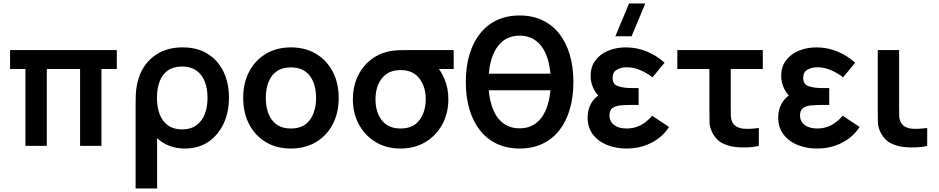

<svg xmlns="http://www.w3.org/2000/svg" viewBox="-20 -822 5292 1082"><path d="M123.3 0V-433H36.7V-540H638.3V-433H551.7V0H431.3V-433H243.7V0Z M744.2 240V-231.8Q744.2 -258.8 745.1 -285.1Q746.1 -311.4 750.3 -336.2Q761.1 -400.9 794.8 -450.3Q828.6 -499.7 882.8 -527.3Q937 -555 1009 -555Q1092.7 -555 1151.1 -518.1Q1209.5 -481.2 1239.9 -417.1Q1270.3 -353 1270.3 -271.8Q1270.3 -189.6 1239.8 -124.6Q1209.2 -59.7 1153.5 -22.3Q1097.8 15 1021.7 15Q973.1 15 932.5 -1Q891.8 -17.1 865.3 -43.8V240ZM1006.2 -92.8Q1054.1 -92.8 1085.9 -115.5Q1117.8 -138.1 1133.6 -178.3Q1149.5 -218.6 1149.5 -271Q1149.5 -324.2 1133.5 -363.7Q1117.6 -403.2 1085.8 -425.2Q1054 -447.2 1006.2 -447.2Q957.3 -447.2 925.9 -425Q894.5 -402.8 879.5 -362.8Q864.5 -322.9 864.5 -270.3Q864.5 -216.6 880.3 -176.7Q896.1 -136.8 927.5 -114.8Q958.9 -92.8 1006.2 -92.8Z M1619.2 15Q1537.9 15 1477.5 -21.5Q1417.1 -58 1383.8 -122.3Q1350.5 -186.6 1350.5 -270.2Q1350.5 -354.8 1384.5 -419Q1418.5 -483.2 1479 -519.1Q1539.4 -555 1619.2 -555Q1700.5 -555 1761.1 -518.5Q1821.8 -482.1 1855.2 -417.9Q1888.7 -353.7 1888.7 -270.2Q1888.7 -185.9 1855 -121.7Q1821.2 -57.4 1760.6 -21.2Q1699.9 15 1619.2 15ZM1619.2 -97.8Q1690.8 -97.8 1726 -146Q1761.2 -194.2 1761.2 -270.2Q1761.2 -348.6 1725.5 -395.4Q1689.8 -442.2 1619.2 -442.2Q1570.7 -442.2 1539.5 -420.3Q1508.2 -398.5 1493.1 -359.8Q1478 -321.2 1478 -270.2Q1478 -191.4 1513.8 -144.6Q1549.7 -97.8 1619.2 -97.8Z M2237.2 15Q2156.6 15 2096.1 -22Q2035.6 -58.9 2002 -121.9Q1968.5 -184.8 1968.5 -263Q1968.5 -330.5 1993.1 -386.1Q2017.7 -441.7 2062.7 -479.6Q2107.7 -517.6 2168.8 -532Q2195.2 -538.2 2230.1 -539.1Q2265 -540 2310.5 -540H2536.7V-433H2398.7L2426.5 -465.3Q2461.2 -431.6 2484 -378.7Q2506.7 -325.8 2506.7 -263Q2506.7 -184.4 2472.7 -121.5Q2438.8 -58.5 2378 -21.8Q2317.3 15 2237.2 15ZM2237.2 -97.8Q2308.2 -97.8 2343.7 -145.2Q2379.2 -192.5 2379.2 -263Q2379.2 -332.9 2343.3 -380Q2307.4 -427.1 2237.2 -427.2Q2188.9 -427.2 2157.7 -404.8Q2126.4 -382.4 2111.2 -345.2Q2096 -308 2096 -263Q2096 -189.8 2132.1 -143.8Q2168.2 -97.8 2237.2 -97.8Z M2704.8 -313.2V-406.8H3118V-313.2ZM2908.2 15Q2836.6 15 2780.3 -11.5Q2724 -38 2685 -87.5Q2646 -137 2625.5 -206.1Q2605 -275.2 2605 -360Q2605 -445.2 2625.5 -514.1Q2646 -582.9 2685 -632.4Q2724 -681.9 2780.3 -708.4Q2836.6 -734.8 2908.2 -734.8Q2979.8 -734.8 3036 -708.4Q3092.3 -681.9 3131.3 -632.4Q3170.3 -582.9 3190.8 -514.1Q3211.3 -445.2 3211.3 -360Q3211.3 -274.6 3190.8 -205.4Q3170.3 -136.2 3131.3 -86.9Q3092.3 -37.5 3036 -11.2Q2979.8 15 2908.2 15ZM2908.2 -98.7Q2952.8 -98.7 2985.9 -118Q3019 -137.2 3040.5 -172.3Q3062.1 -207.4 3072.9 -255.3Q3083.8 -303.2 3083.8 -360Q3084 -416.8 3073.2 -464.6Q3062.4 -512.5 3040.8 -547.5Q3019.2 -582.6 2986 -601.9Q2952.8 -621.2 2908.2 -621.2Q2863.5 -621.2 2830.4 -601.9Q2797.3 -582.6 2775.8 -547.5Q2754.2 -512.5 2743.5 -464.6Q2732.7 -416.8 2732.5 -360Q2732.4 -303.2 2743.2 -255.3Q2753.9 -207.4 2775.5 -172.3Q2797.1 -137.2 2830.3 -118Q2863.5 -98.7 2908.2 -98.7Z M3539.3 -617.5H3447.8L3525 -802.5H3616.5ZM3510 15Q3450.8 15 3401.1 -5Q3351.4 -25.1 3321.5 -64Q3291.5 -103 3291.5 -159.3Q3291.5 -190.8 3301.6 -218.1Q3311.7 -245.5 3331 -266.1Q3350.4 -286.7 3378 -298L3376.2 -258.8Q3341 -289.1 3324.8 -322.6Q3308.5 -356.1 3308.5 -393.8Q3308.5 -447 3336.2 -482.9Q3364 -518.8 3409.2 -536.9Q3454.5 -555 3506.5 -555Q3569.2 -555 3625.1 -531.8Q3681 -508.5 3725.2 -468.5L3657.2 -386.3Q3627.4 -409.8 3589.4 -426.4Q3551.3 -443 3512.3 -443Q3480.2 -443 3456.3 -429.2Q3432.3 -415.4 3432.3 -382.8Q3432.3 -346.8 3463 -336.3Q3493.7 -325.8 3539.2 -325.8H3579V-230.7H3539Q3506.5 -230.7 3478 -228.2Q3449.5 -225.7 3432 -213.3Q3414.5 -200.9 3414.5 -171.7Q3414.5 -137.9 3440.5 -117.9Q3466.6 -97.8 3511.8 -97.8Q3555.3 -97.8 3590.9 -116.8Q3626.4 -135.7 3655.2 -169.8L3750.2 -106.5Q3714.2 -49.8 3650.8 -17.4Q3587.5 15 3510 15Z M4108.8 4.2Q4079.2 -1.2 4050.7 -15Q4022.2 -28.8 4000.2 -63.8Q3979.4 -97.8 3978.5 -133.6Q3977.7 -169.4 3977.7 -220.7V-433H3797V-540H4278.7V-433H4098V-227.3Q4098 -194 4098.7 -170.5Q4099.3 -147 4109 -130.2Q4119.2 -113.7 4135.2 -106.1Q4151.1 -98.6 4168 -96.8Q4188 -95.2 4211.5 -96.4Q4235.1 -97.6 4256.3 -100.8V0Q4236.2 5.6 4208.9 7.5Q4181.6 9.5 4154.8 8.5Q4127.9 7.4 4108.8 4.2Z M4584 15Q4524.8 15 4475.1 -5Q4425.4 -25.1 4395.5 -64Q4365.5 -103 4365.5 -159.3Q4365.5 -190.8 4375.6 -218.1Q4385.7 -245.5 4405 -266.1Q4424.4 -286.7 4452 -298L4450.2 -258.8Q4415 -289.1 4398.8 -322.6Q4382.5 -356.1 4382.5 -393.8Q4382.5 -447 4410.2 -482.9Q4438 -518.8 4483.2 -536.9Q4528.5 -555 4580.5 -555Q4643.2 -555 4699.1 -531.8Q4755 -508.5 4799.2 -468.5L4731.2 -386.3Q4701.4 -409.8 4663.4 -426.4Q4625.3 -443 4586.3 -443Q4554.2 -443 4530.3 -429.2Q4506.3 -415.4 4506.3 -382.8Q4506.3 -346.8 4537 -336.3Q4567.7 -325.8 4613.2 -325.8H4653V-230.7H4613Q4580.5 -230.7 4552 -228.2Q4523.5 -225.7 4506 -213.3Q4488.5 -200.9 4488.5 -171.7Q4488.5 -137.9 4514.5 -117.9Q4540.6 -97.8 4585.8 -97.8Q4629.3 -97.8 4664.9 -116.8Q4700.4 -135.7 4729.2 -169.8L4824.2 -106.5Q4788.2 -49.8 4724.8 -17.4Q4661.5 15 4584 15Z M5057.6 4.2Q5028 -1.2 4999.5 -15Q4970.9 -28.8 4948.9 -63.8Q4928.2 -97.8 4927.3 -133.6Q4926.4 -169.4 4926.4 -220.7V-540H5046.8V-227.3Q5046.8 -194 5047.4 -170.5Q5048.1 -147 5057.8 -130.2Q5068 -113.7 5083.9 -106.1Q5099.8 -98.6 5116.8 -96.8Q5136.8 -95.2 5160.3 -96.4Q5183.8 -97.6 5205.1 -100.8V0Q5184.9 5.6 5157.6 7.5Q5130.2 9.5 5103.5 8.5Q5076.7 7.4 5057.6 4.2Z"/></svg>

Font: Manrope ExtraLight
Style: Regular
Weight: 200
Designer: Mikhail Sharanda
Foundry: Mikhail Sharanda
Version: Version 4.505